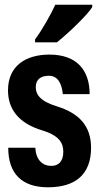

<svg xmlns="http://www.w3.org/2000/svg" viewBox="-20 -786 434 816"><path d="M129 -606H222C279 -652 355 -727 372 -756V-766H215C200 -732 158 -656 129 -619ZM184 10C303 10 367 -47 367 -158C367 -251 316 -304 225 -333C148 -356 132 -386 132 -416C132 -451 157 -464 188 -464C222 -464 242 -437 247 -386H361C361 -485 309 -554 190 -554C92 -554 14 -508 14 -402C14 -324 57 -263 159 -232C232 -210 249 -178 249 -141C249 -98 227 -81 198 -81C160 -81 133 -107 130 -158H15C15 -48 73 10 184 10Z"/></svg>

Font: Kathrein 77 Bold Condensed
Style: Regular
Weight: 700
Width: 3
Designer: Lazydogs Typefoundry, based on Open Sans by Ascender Corporation
Foundry: Lazydogs Typefoundry
Version: Version 1.003;PS 001.003;hotconv 1.0.88;makeotf.lib2.5.64775